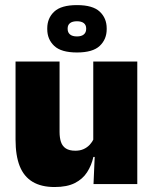

<svg xmlns="http://www.w3.org/2000/svg" viewBox="-20 -740 618 772"><path d="M219.5 -492.5V-209.5Q219.5 -186 225.2 -169Q231 -152 245 -143Q259 -134 283 -134Q302 -134 316.2 -140.5Q330.5 -147 340.8 -158Q351 -169 357 -182L384 -109H355.5Q348 -75 330.2 -47.5Q312.5 -20 281 -4Q249.5 12 199.5 12Q146 12 111 -9Q76 -30 59.2 -72.2Q42.5 -114.5 42.5 -179V-492.5ZM532 -492.5V0H356L361.5 -126.5L355 -144.5V-492.5ZM170 -622.5V-626Q170 -667 198 -693.2Q226 -719.5 289.5 -719.5Q353 -719.5 381 -693.2Q409 -667 409 -626V-622.5Q409 -582 381 -555.5Q353 -529 289.5 -529Q226 -529 198 -555.5Q170 -582 170 -622.5ZM252 -623.5Q252 -609.5 261.5 -601.5Q271 -593.5 289.5 -593.5Q307.5 -593.5 317 -601.5Q326.5 -609.5 326.5 -623.5V-625.5Q326.5 -639.5 317 -647Q307.5 -654.5 289.5 -654.5Q271 -654.5 261.5 -647Q252 -639.5 252 -625.5Z"/></svg>

Font: Anek Latin ExtraBold
Style: Regular
Weight: 800
Designer: Yesha Goshar
Foundry: Ek Type
Version: Version 1.003